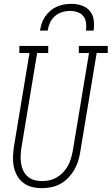

<svg xmlns="http://www.w3.org/2000/svg" viewBox="-20 -975 583 1003"><path d="M198 8Q172 8 146.5 1.5Q121 -5 101 -20.5Q81 -36 69 -58Q57 -80 52 -105Q47 -130 48 -157Q49 -184 53 -210L134 -698H81V-735H232V-698H174L92 -204Q89 -184 88 -163Q87 -142 90 -122Q93 -102 101.5 -84Q110 -66 124.5 -53Q139 -40 158.5 -34.5Q178 -29 199 -29Q219 -29 239 -33.5Q259 -38 277 -48.5Q295 -59 309.5 -74.5Q324 -90 334.5 -108.5Q345 -127 350.5 -146.5Q356 -166 360 -186L445 -698H392V-735H543V-698H485L399 -180Q395 -155 387.5 -131.5Q380 -108 367 -86Q354 -64 335.5 -45Q317 -26 294.5 -14Q272 -2 247 3Q222 8 198 8ZM189 -815Q192 -834 198 -852.5Q204 -871 215.5 -888Q227 -905 242.5 -918.5Q258 -932 276.5 -940Q295 -948 314 -951.5Q333 -955 352 -955Q380 -955 406 -946.5Q432 -938 449 -918Q466 -898 469.5 -870.5Q473 -843 469 -815H429Q432 -835 429.5 -855.5Q427 -876 415.5 -890.5Q404 -905 385 -911.5Q366 -918 346 -918Q325 -918 304 -911.5Q283 -905 266.5 -890.5Q250 -876 241 -856Q232 -836 229 -815Z"/></svg>

Font: Iosevka Slab Extralight
Style: Italic
Weight: 200
Italic angle: -9°
Monospace: yes
Designer: Belleve Invis
Foundry: Belleve Invis
Version: Version 11.1.1; ttfautohint (v1.8.3)